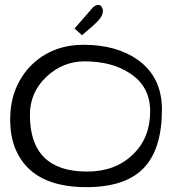

<svg xmlns="http://www.w3.org/2000/svg" viewBox="-20 -775 710 781"><path d="M44.9 -164.1Q21.5 -216.8 21.5 -288.1Q21.5 -359.4 44.4 -414.6Q67.4 -469.7 107.4 -509.8Q192.4 -592.8 320.3 -592.8Q454.1 -592.8 541 -531.2Q638.7 -460.9 638.7 -330.1Q638.7 -168 564 -90.8Q489.3 -13.7 331.1 -13.7Q111.3 -13.7 44.9 -164.1ZM101.6 -307.6Q101.6 -77.1 334 -77.1Q448.2 -77.1 519.5 -145.5Q590.8 -212.9 590.8 -322.3Q590.8 -424.8 505.9 -478.5Q433.6 -525.4 323.2 -525.4Q235.4 -525.4 168 -461.9Q101.6 -398.4 101.6 -307.6ZM350.6 -736.3Q364.3 -754.9 379.9 -754.9Q389.6 -754.9 394.5 -745.6Q399.4 -736.3 398.4 -727.5Q397.5 -718.8 393.6 -710.9Q389.6 -703.1 380.9 -692.4Q364.3 -673.8 313.5 -631.8L283.2 -659.2Z"/></svg>

Font: Architects Daughter
Style: Regular
Weight: 400
Designer: Kimberly Geswein
Foundry: Kimberly Geswein
Version: Version 1.002 2010